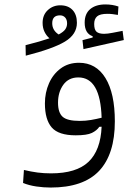

<svg xmlns="http://www.w3.org/2000/svg" viewBox="-20 -615 626 858"><path d="M206.5 223.1Q174.8 223.1 142.1 218.3Q109.4 213.4 83 202.6L86.9 144.5Q119.6 152.3 147.9 156Q176.3 159.7 208 159.7Q321.3 159.7 375.5 108.2Q429.7 56.6 434.1 -48.8L423.8 -48.3Q412.6 -31.7 390.6 -21Q368.7 -10.3 318.4 -10.3Q241.7 -10.3 211.2 -45.4Q180.7 -80.6 180.7 -152.8Q180.7 -201.2 199 -242.7Q217.3 -284.2 251.5 -309.3Q285.6 -334.5 333 -334.5Q409.2 -334.5 451.2 -266.4Q493.2 -198.2 493.2 -72.8Q493.2 74.2 422.9 148.7Q352.5 223.1 206.5 223.1ZM434.1 -88.9Q428.7 -269 330.1 -269Q286.6 -269 262.9 -236.1Q239.3 -203.1 239.3 -156.2Q239.3 -111.8 259.8 -93.3Q280.3 -74.7 336.4 -74.7Q362.8 -74.7 386.7 -78.9Q410.6 -83 434.1 -88.9ZM95.2 -366.2 94.2 -413.1Q162.1 -430.2 201.2 -443.8Q187.5 -455.1 179 -472.7Q170.4 -490.2 170.4 -512.7Q170.4 -548.3 193.6 -569.8Q216.8 -591.3 249.5 -591.3Q284.2 -591.3 304 -570.6Q323.7 -549.8 323.7 -513.2Q323.7 -461.4 270.3 -429.2Q216.8 -397 95.2 -366.2ZM353 -395.5 348.6 -435.5 394 -447.3V-453.1Q358.4 -465.3 358.4 -513.7Q358.4 -553.7 383.3 -574.5Q408.2 -595.2 451.2 -595.2Q482.4 -595.2 509.3 -585.9L506.8 -548.3Q495.1 -550.3 483.6 -551.8Q472.2 -553.2 460 -553.2Q426.8 -553.2 413.8 -541.7Q400.9 -530.3 400.9 -507.8Q400.9 -482.9 411.1 -473.4Q421.4 -463.9 445.3 -463.9Q460.4 -463.9 483.4 -468.5Q506.3 -473.1 527.8 -477.1L533.2 -436ZM242.2 -460.9Q264.2 -472.7 272 -484.4Q279.8 -496.1 279.8 -510.3Q279.8 -527.3 271 -536.9Q262.2 -546.4 248 -546.4Q213.4 -546.4 213.4 -511.2Q213.4 -479.5 242.2 -460.9Z"/></svg>

Font: Cascadia Mono PL Light
Style: Regular
Weight: 300
Monospace: yes
Designer: Aaron Bell
Foundry: Saja Typeworks
Version: Version 2404.023; ttfautohint (v1.8.4)